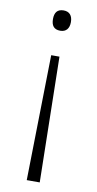

<svg xmlns="http://www.w3.org/2000/svg" viewBox="-84 -577 406 801"><g transform="rotate(10 119.0 -177.0)"><path d="M157 -496C157 -523 144 -539 119 -539C92 -539 81 -523 81 -496C81 -469 92 -453 119 -453C144 -453 157 -469 157 -496ZM100 -346 90 185H145L135 -346Z"/></g></svg>

Font: Noto Sans Syriac Extralight
Style: Regular
Weight: 200
Designer: Patrick Giasson and the Monotype Design Team
Foundry: Monotype Imaging Inc.
Version: Version 3.000